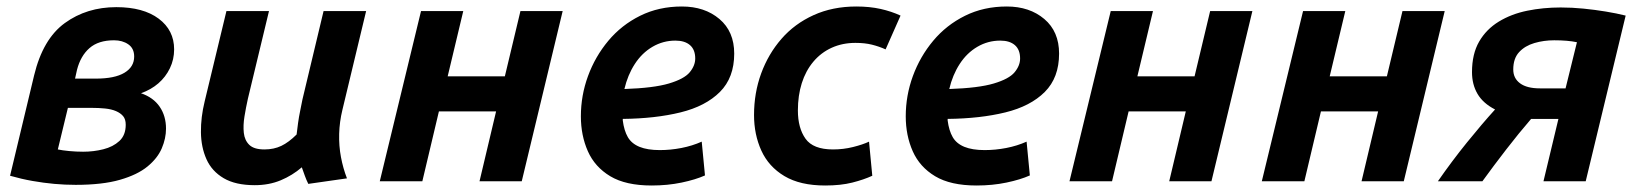

<svg xmlns="http://www.w3.org/2000/svg" viewBox="-20 -558 5038 591"><path d="M213 11Q180 11 147 8Q114 5 80 -1Q46 -7 11 -17L85 -326Q112 -438 179.5 -487Q247 -536 338 -536Q421 -536 468.5 -500.5Q516 -465 516 -406Q516 -375 503 -348Q490 -321 467.5 -301.5Q445 -282 414 -271Q452 -258 471.5 -229.5Q491 -201 491 -162Q491 -132 478 -101.5Q465 -71 434 -45.5Q403 -20 349 -4.5Q295 11 213 11ZM236 -91Q268 -91 298 -98.5Q328 -106 347.5 -124Q367 -142 367 -174Q367 -191 359 -200.5Q351 -210 337 -216Q323 -222 303.5 -224Q284 -226 261 -226H189L158 -98Q172 -95 193.5 -93Q215 -91 236 -91ZM211 -316H274Q304 -316 326 -320.5Q348 -325 363 -334Q378 -343 385.5 -355.5Q393 -368 393 -384Q393 -409 375 -421.5Q357 -434 331 -434Q283 -434 255.5 -410Q228 -386 217 -343Z M764 12Q705 12 668.5 -9.5Q632 -31 615.5 -68Q599 -105 598.5 -151Q598 -197 610 -246L677 -524H808L743 -254Q737 -227 732.5 -199.5Q728 -172 730.5 -149Q733 -126 747.5 -112Q762 -98 794 -98Q823 -98 846 -109Q869 -120 893 -144Q895 -161 897.5 -179.5Q900 -198 904 -217Q908 -236 911 -252L976 -524H1107L1034 -220Q1025 -183 1024 -146Q1023 -109 1029.5 -74.5Q1036 -40 1048 -9L929 8Q923 -4 918.5 -16.5Q914 -29 909 -43Q880 -18 844 -3Q808 12 764 12Z M1149 0 1276 -524H1406L1358 -323H1534L1582 -524H1712L1586 0H1456L1507 -215H1331L1280 0Z M1986 13Q1906 13 1858.5 -15.5Q1811 -44 1789.5 -92.5Q1768 -141 1768 -200Q1768 -264 1790 -324Q1812 -384 1852.5 -432.5Q1893 -481 1950.5 -509.5Q2008 -538 2079 -538Q2149 -538 2194.5 -499.5Q2240 -461 2240 -393Q2240 -319 2196 -275Q2152 -231 2074.5 -212Q1997 -193 1897 -192Q1897 -191 1897 -189.5Q1897 -188 1897 -187Q1901 -156 1912.5 -136Q1924 -116 1948.5 -106Q1973 -96 2011 -96Q2044 -96 2077.5 -102.5Q2111 -109 2140 -122L2150 -18Q2121 -5 2078 4Q2035 13 1986 13ZM1902 -284Q1992 -287 2039 -301Q2086 -315 2103 -335.5Q2120 -356 2120 -378Q2120 -405 2104 -419Q2088 -433 2059 -433Q2021 -433 1988.5 -414Q1956 -395 1934 -361Q1912 -327 1902 -284Z M2520 13Q2443 13 2394.5 -16Q2346 -45 2323.5 -94.5Q2301 -144 2301 -204Q2301 -272 2323 -332Q2345 -392 2385.5 -438.5Q2426 -485 2484.5 -511.5Q2543 -538 2616 -538Q2657 -538 2690.5 -530.5Q2724 -523 2752 -510L2706 -406Q2686 -415 2664 -420.5Q2642 -426 2613 -426Q2573 -426 2540 -411Q2507 -396 2483.5 -368Q2460 -340 2448 -302Q2436 -264 2436 -218Q2436 -164 2459.5 -131Q2483 -98 2544 -98Q2576 -98 2606 -105.5Q2636 -113 2655 -122L2665 -17Q2639 -5 2603.5 4Q2568 13 2520 13Z M2986 13Q2906 13 2858.5 -15.5Q2811 -44 2789.5 -92.5Q2768 -141 2768 -200Q2768 -264 2790 -324Q2812 -384 2852.5 -432.5Q2893 -481 2950.5 -509.5Q3008 -538 3079 -538Q3149 -538 3194.5 -499.5Q3240 -461 3240 -393Q3240 -319 3196 -275Q3152 -231 3074.5 -212Q2997 -193 2897 -192Q2897 -191 2897 -189.5Q2897 -188 2897 -187Q2901 -156 2912.5 -136Q2924 -116 2948.5 -106Q2973 -96 3011 -96Q3044 -96 3077.5 -102.5Q3111 -109 3140 -122L3150 -18Q3121 -5 3078 4Q3035 13 2986 13ZM2902 -284Q2992 -287 3039 -301Q3086 -315 3103 -335.5Q3120 -356 3120 -378Q3120 -405 3104 -419Q3088 -433 3059 -433Q3021 -433 2988.5 -414Q2956 -395 2934 -361Q2912 -327 2902 -284Z M3272 0 3399 -524H3529L3481 -323H3657L3705 -524H3835L3709 0H3579L3630 -215H3454L3403 0Z M3864 0 3991 -524H4121L4073 -323H4249L4297 -524H4427L4301 0H4171L4222 -215H4046L3995 0Z M4406 0Q4449 -62 4495.5 -119.5Q4542 -177 4582 -221Q4545 -240 4528 -269Q4511 -298 4511 -336Q4511 -392 4533 -430Q4555 -468 4593.5 -491.5Q4632 -515 4681 -525Q4730 -535 4784 -535Q4819 -535 4854 -531.5Q4889 -528 4922.5 -522.5Q4956 -517 4984 -510L4861 0H4731L4777 -192H4714Q4709 -192 4703 -192Q4697 -192 4693 -192Q4655 -148 4616 -97.5Q4577 -47 4543 0ZM4720 -286H4799L4834 -428Q4820 -431 4802.5 -432.5Q4785 -434 4764 -434Q4732 -434 4703 -425.5Q4674 -417 4656 -397.5Q4638 -378 4638 -344Q4638 -317 4659 -301.5Q4680 -286 4720 -286Z"/></svg>

Font: Ubuntu Sans
Style: Bold Italic
Weight: 700
Italic angle: -13.5°
Designer: Dalton Maag Ltd
Foundry: Dalton Maag Ltd
Version: Version 1.006